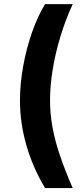

<svg xmlns="http://www.w3.org/2000/svg" viewBox="-20 -791 410 948"><path d="M78.6 -294.9Q78.6 -377 94.5 -464.6Q110.4 -552.2 138.4 -632.3Q166.5 -712.4 202.6 -770.5H338.9Q304.7 -696.3 279.5 -614.5Q254.4 -532.7 240.7 -451.2Q227.1 -369.6 227.1 -294.9Q227.1 -230 238.8 -164.8Q250.5 -99.6 275.1 -26.1Q299.8 47.4 338.9 137.7H202.6Q141.6 36.1 110.1 -74.2Q78.6 -184.6 78.6 -294.9Z"/></svg>

Font: Inter 17pt
Style: Bold
Weight: 700
Version: Version 4.001;git-66647c0bb